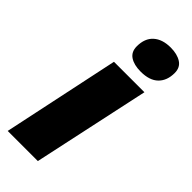

<svg xmlns="http://www.w3.org/2000/svg" viewBox="-251 -816 856 856"><g transform="rotate(45 176.5 -388.5)"><path d="M149 -674Q149 -724 178.5 -750.5Q208 -777 260 -777Q301 -777 327 -760.5Q353 -744 353 -709Q353 -661 325 -633.5Q297 -606 241 -606Q199 -606 174 -622.5Q149 -639 149 -674ZM126 -553H318L199 0H9Z"/></g></svg>

Font: Noto Sans Display Black
Style: Italic
Weight: 900
Italic angle: -12°
Designer: Monotype Design team
Foundry: Monotype Imaging Inc.
Version: Version 1.000